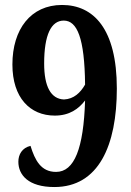

<svg xmlns="http://www.w3.org/2000/svg" viewBox="-20 -744 529 774"><path d="M199 10C378 10 451 -158 451 -387C451 -628 357 -724 230 -724C104 -724 30 -626 30 -484C30 -350 101 -278 201 -278C260 -278 297 -305 323 -339C317 -146 280 -51 206 -51C145 -51 121 -98 103 -156C69 -148 54 -121 54 -92C54 -39 94 10 199 10ZM238 -343C185 -345 158 -395 158 -488C158 -603 186 -661 237 -661C291 -661 321 -591 323 -403C304 -370 278 -345 238 -343Z"/></svg>

Font: Noto Serif Georgian Condensed Bold
Style: Regular
Weight: 700
Width: 3
Designer: Monotype Design Team, Akaki Razmadze
Foundry: Google LLC
Version: Version 2.003